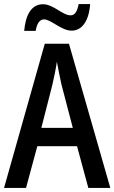

<svg xmlns="http://www.w3.org/2000/svg" viewBox="-20 -932 567 952"><path d="M100 -779H157C163 -817 178 -836 198 -836C233 -836 284 -780 335 -780C386 -780 421 -827 427 -912H370C363 -876 352 -856 330 -856C290 -856 245 -911 193 -911C131 -911 106 -849 100 -779ZM418 0H527L322 -715H202L0 0H109L165 -207H362ZM285 -512 341 -298H185L240 -513C248 -548 257 -591 262 -626C267 -595 278 -546 285 -512Z"/></svg>

Font: Noto Sans Myanmar UI Condensed Medium
Style: Regular
Weight: 500
Width: 3
Designer: Monotype Design Team
Foundry: Monotype Imaging Inc.
Version: Version 2.103